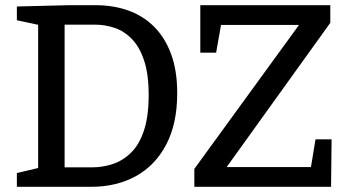

<svg xmlns="http://www.w3.org/2000/svg" viewBox="-20 -720 1347 740"><path d="M348 -700Q417 -700 474.5 -679.5Q532 -659 574 -617Q616 -575 639.5 -511.5Q663 -448 663 -361Q663 -243 620.5 -162.5Q578 -82 503.5 -41Q429 0 331 0H45V-53L142 -76L127 -54V-643L143 -621L45 -642V-695L246 -700ZM335 -75Q376 -75 415 -88Q454 -101 485.5 -132Q517 -163 535 -217.5Q553 -272 553 -354Q553 -434 535.5 -486.5Q518 -539 488.5 -569.5Q459 -600 422 -612.5Q385 -625 346 -625H212L229 -642V-58L212 -75ZM729 0V-69L1142 -637L1153 -624H809L834 -636L813 -517H752V-700H1253V-632L842 -60L837 -76H1200L1176 -61L1196 -183H1258L1256 0Z"/></svg>

Font: Bitter Thin Medium
Style: Regular
Weight: 500
Version: Version 3.021